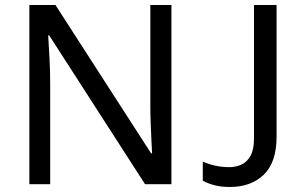

<svg xmlns="http://www.w3.org/2000/svg" viewBox="-20 -734 1213 765"><path d="M663 0H558L176 -593H172Q174 -558 177 -506Q180 -454 180 -399V0H97V-714H201L582 -123H586Q585 -139 583.5 -171Q582 -203 580.5 -241Q579 -279 579 -311V-714H663ZM896 11Q861 11 834.5 4Q808 -3 788 -14V-90Q811 -80 837.5 -74Q864 -68 894 -68Q919 -68 941.5 -78Q964 -88 978 -113Q992 -138 992 -183V-714H1082V-190Q1082 -87 1031 -38Q980 11 896 11Z"/></svg>

Font: Noto IKEA Arabic
Style: Regular
Weight: 400
Designer: Monotype Design Team
Foundry: Monotype Imaging Inc.
Version: Version 1.200